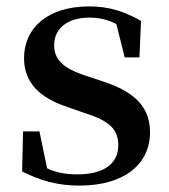

<svg xmlns="http://www.w3.org/2000/svg" viewBox="-20 -563 528 599"><path d="M228 16C369 16 448 -52 448 -150C448 -225 406 -274 304 -308L250 -326C175 -350 149 -378 149 -422C149 -473 189 -508 259 -508C290 -508 316 -502 343 -488L369 -384H415L420 -498C366 -528 320 -543 258 -543C127 -543 55 -474 55 -382C55 -303 106 -257 191 -229L245 -210C326 -185 349 -156 349 -110C349 -53 305 -19 221 -19C183 -19 154 -25 127 -38L103 -153H52L49 -28C105 0 158 16 228 16Z"/></svg>

Font: GenKiMin2 TW SB
Style: Regular
Weight: 600
Version: Version 2.100;PS 2.1;hotconv 16.6.51;makeotf.lib2.5.65220 DE